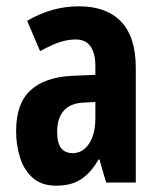

<svg xmlns="http://www.w3.org/2000/svg" viewBox="-20 -578 509 608"><path d="M230 -558Q317 -558 363.5 -509.5Q410 -461 410 -363V0H316L295 -73H292Q268 -31 237 -10.5Q206 10 158 10Q112 10 84 -14.5Q56 -39 43.5 -79Q31 -119 31 -163Q31 -250 76.5 -292Q122 -334 210 -338L282 -341V-370Q282 -408 267 -430.5Q252 -453 220 -453Q194 -453 167.5 -444Q141 -435 107 -416L66 -512Q144 -558 230 -558ZM244 -253Q202 -251 181.5 -227Q161 -203 161 -161Q161 -125 173.5 -109Q186 -93 210 -93Q242 -93 262 -123Q282 -153 282 -204V-255Z"/></svg>

Font: Noto Sans Sinhala UI ExtraCondensed
Style: Bold
Weight: 700
Width: 2
Designer: Jelle Bosma - Monotype Design Team
Foundry: Monotype Imaging Inc.
Version: Version 2.006; ttfautohint (v1.8.4.7-5d5b)